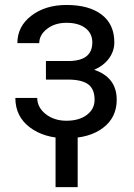

<svg xmlns="http://www.w3.org/2000/svg" viewBox="-20 -558 548 788"><path d="M358.9 -383.8Q358.9 -420.9 330.6 -442.6Q302.2 -464.4 252.9 -464.4Q205.1 -464.4 173.1 -439.5Q141.1 -414.6 141.1 -380.9H51.3Q51.3 -449.7 108.9 -493.7Q166.5 -537.6 252.9 -537.6Q345.7 -537.6 397.5 -497.8Q449.2 -458 449.2 -384.3Q449.2 -348.6 427.7 -318.8Q406.2 -289.1 366.7 -271.5Q459 -240.2 459 -148.4Q459 -75.7 402.8 -33.2Q346.7 9.3 252.9 9.3Q161.6 9.3 102.3 -35.4Q43 -80.1 43 -156.2H132.8Q132.8 -117.7 167.2 -90.1Q201.7 -62.5 252.9 -62.5Q304.7 -62.5 336.4 -86.4Q368.2 -110.4 368.2 -148.4Q368.2 -192.9 341.6 -212.2Q314.9 -231.4 258.8 -231.4H168.5V-307.6H266.6Q358.9 -310.1 358.9 -383.8ZM298.8 210H208V-40H298.8Z"/></svg>

Font: RobotoInd
Style: Regular
Weight: 400
Designer: Google
Version: Version 2.001101; 2014